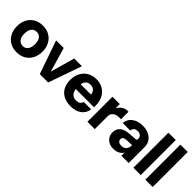

<svg xmlns="http://www.w3.org/2000/svg" viewBox="165 -1699 2712 2712"><g transform="rotate(45 1521.0 -343.0)"><path d="M34 -252Q34 -331.5 66 -391Q98 -450.5 155.5 -483.5Q213 -516.5 289.5 -516.5Q365.5 -516.5 422.8 -483.5Q480 -450.5 512 -391Q544 -331.5 544 -252Q544 -172 512 -112Q480 -52 422.8 -18.8Q365.5 14.5 289.5 14.5Q213 14.5 155.5 -18.8Q98 -52 66 -112Q34 -172 34 -252ZM395 -252Q395 -318.5 367.2 -355.2Q339.5 -392 289.5 -392Q239 -392 210.5 -355.2Q182 -318.5 182 -252Q182 -184.5 210.5 -147.2Q239 -110 289.5 -110Q339.5 -110 367.2 -147.2Q395 -184.5 395 -252Z M567 -500H719L826 -134.5L929 -500H1083L908 0H741Z M1102 -246Q1102 -327 1134.5 -388Q1167 -449 1225 -482.8Q1283 -516.5 1360.5 -516.5Q1434.5 -516.5 1491.8 -482.8Q1549 -449 1581.5 -387.8Q1614 -326.5 1614 -243V-211H1249.5Q1265.5 -98.5 1366 -98.5Q1404.5 -98.5 1428.2 -115.2Q1452 -132 1459 -161.5H1607.5Q1593.5 -78 1531.5 -31.8Q1469.5 14.5 1367.5 14.5Q1244 14.5 1173 -55Q1102 -124.5 1102 -246ZM1355.5 -402.5Q1268.5 -402.5 1251 -307H1457.5Q1453 -351 1425.5 -376.8Q1398 -402.5 1355.5 -402.5Z M1693 -500H1839.5V-416.5Q1865 -461.5 1901.8 -485.8Q1938.5 -510 1976 -510H2003V-360.5H1970.5Q1909.5 -360.5 1874.5 -333Q1839.5 -305.5 1839.5 -262V0H1693Z M2517 -318.5V0H2371V-63Q2348 -24.5 2308.5 -6Q2269 12.5 2216.5 12.5Q2167.5 12.5 2129.8 -7.5Q2092 -27.5 2070.2 -62.5Q2048.5 -97.5 2048.5 -142.5Q2048.5 -287.5 2234 -299.5L2343.5 -307.5Q2371 -309 2371 -330V-337Q2371 -369 2349.2 -389.5Q2327.5 -410 2289.5 -410Q2215.5 -410 2207.5 -340H2057.5Q2061.5 -392.5 2091.2 -431.8Q2121 -471 2171.2 -492.8Q2221.5 -514.5 2286.5 -514.5Q2356 -514.5 2407.8 -490Q2459.5 -465.5 2488.2 -421.5Q2517 -377.5 2517 -318.5ZM2195.5 -154.5Q2195.5 -128.5 2216.2 -113Q2237 -97.5 2270.5 -97.5Q2314.5 -97.5 2342.8 -124.8Q2371 -152 2371 -194V-213L2256.5 -207Q2195.5 -203.5 2195.5 -154.5Z M2611 -700H2757.5V0H2611Z M2849.5 -700H2996V0H2849.5Z"/></g></svg>

Font: Overused Grotesk
Style: Bold
Weight: 710
Version: Version 0.004